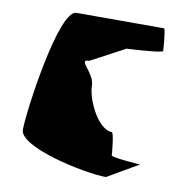

<svg xmlns="http://www.w3.org/2000/svg" viewBox="-79 -782 866 862"><g transform="rotate(10 354.0 -351.5)"><path d="M55 -145C55 -65 362 0 459 0L600 -82C607 -82 468 -90 468 -101C468 -112 459 -202 451 -202L452 -203C385 -203 326 -334 326 -393C326 -452 239 -501 295 -501L451 -584C459 -584 614 -592 614 -602C614 -612 607 -703 600 -703H201C120 -703 55 -225 55 -145Z"/></g></svg>

Font: Ampere
Style: Ext
Weight: 400
Version: Version 1